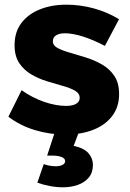

<svg xmlns="http://www.w3.org/2000/svg" viewBox="-20 -568 557 821"><path d="M428.6 -371.7Q378.7 -397.9 334.6 -411.8Q290.6 -425.7 257.3 -425.7Q234.7 -425.7 220.4 -417.3Q206.1 -408.9 206.1 -391.4Q206.1 -373.3 226.6 -362.5Q247.1 -351.7 279.4 -342.6Q311.7 -333.4 347.7 -322.1Q383.7 -310.9 416.2 -292.2Q448.7 -273.6 469 -243.3Q489.3 -213 489.3 -165.7Q489.3 -110.6 459.6 -71.8Q430 -33 378.4 -12.8Q326.7 7.4 260.1 7.4Q191.9 7.4 128.7 -11.9Q65.6 -31.1 15.9 -68.9L72.3 -182.3Q118.7 -149.6 169 -132.4Q219.3 -115.1 264 -115.1Q281 -115.1 293.6 -119.1Q306.3 -123 313.5 -130.6Q320.7 -138.1 320.7 -150Q320.7 -168.9 300.7 -180.3Q280.7 -191.7 249 -200.5Q217.3 -209.3 181.3 -220.4Q145.3 -231.4 113.8 -249.9Q82.3 -268.3 62.3 -298.1Q42.3 -328 42.3 -374.9Q42.3 -431.1 71.4 -469.5Q100.6 -507.9 150.5 -527.9Q200.4 -548 264 -548Q322.6 -548 380.6 -532.3Q438.6 -516.6 488.9 -485.9ZM216.3 -9.1 315.9 0 295.1 55.6Q339.7 65.4 358.5 87.4Q377.3 109.3 377.3 136.9Q377.3 170.4 359.2 191.6Q341.1 212.9 312 222.9Q282.9 232.9 249.3 232.9Q221.4 232.9 192.8 227.4Q164.1 222 139.7 213L167.1 133.7Q179 138.1 192.4 140.5Q205.9 142.9 218.1 142.9Q236.4 142.9 247.5 136.9Q258.6 130.9 258.6 121.3Q258.6 109.1 243.1 103.3Q227.7 97.4 205 97.4Q200.1 97.4 192.9 97.4Q185.6 97.4 181.6 97.4Z"/></svg>

Font: Alexandria
Style: Regular
Weight: 400
Designer: Mohamed Gaber
Foundry: Kief Type Foundry
Version: Version 5.100